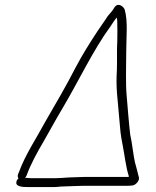

<svg xmlns="http://www.w3.org/2000/svg" viewBox="-20 -718 634 778"><path d="M258.8 1 230.3 3C222.2 3.7 214.1 4 206.1 4H105.1C99.7 4 94.8 3.7 90.3 3C87.6 3 84.7 2.7 81.5 2C84.2 -0.7 86.1 -3.3 87.4 -6C104.4 -53.8 131.6 -101.9 157.9 -147C183.3 -191.1 206.5 -234.4 232 -277C298 -387.6 356.1 -513.3 428.3 -612C439.7 -629 442.4 -634.8 453.4 -647C454.3 -642.3 454.9 -637.7 455.1 -633C455.6 -607.4 456.1 -580.2 455.2 -551C452.9 -510.8 455.1 -482.4 453.7 -436C448.8 -355.6 457 -320 462.6 -245C467.8 -185.2 467.8 -176.5 477 -130C485.4 -87.7 489.4 -44.1 501.4 -6C501.4 -3.3 501.7 -1.7 502.2 -1H321.2C299.2 -1 278 1 258.8 1ZM312.9 35H491.9C503.3 35 512.4 34.3 519.4 33C532 30 548.8 10.8 541.7 -3C536.5 -22.2 532.7 -41.6 526.9 -60C521.1 -85.5 517.9 -116.7 513.2 -144L507.7 -172C503.7 -204 496.3 -290.5 493.5 -327C488.4 -377.1 491.5 -452.1 491.5 -509C491.5 -567.9 499.1 -632.3 485 -680C479.5 -692.7 455.6 -712.3 440.7 -683C434.3 -671.7 422.6 -661 415.3 -651C404.9 -633.9 388.3 -612 375.9 -593C342.8 -542.3 316 -500.6 285 -442C248.1 -369.4 202.6 -292.8 164.2 -226C130.1 -162.3 81.4 -89.6 56.6 -20C51.8 -10.1 49.5 -3.3 54.8 5C51.6 7.7 49.1 11 47.5 15C38.2 39.9 73.8 40 96.8 40H197.8C207.1 40 216.3 39.3 225.2 38C233.9 38 242.6 37.7 251.5 37C269.8 37 291.5 35 312.9 35Z"/></svg>

Font: HoneyBee
Style: LitIt
Weight: 300
Foundry: Cannot Into Space Fonts
Version: Version 0.89